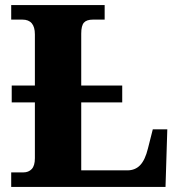

<svg xmlns="http://www.w3.org/2000/svg" viewBox="-20 -734 707 754"><path d="M637 -226 630 0H24V-57H72Q92 -57 104.5 -70Q117 -83 117 -113V-332H26V-398H117V-599Q117 -657 68 -657H24V-714H391V-657H345Q320 -657 309.5 -645Q299 -633 299 -602V-398H460V-332H299V-65H480Q511 -65 530.5 -85.5Q550 -106 561 -151L580 -226Z"/></svg>

Font: Noto Serif ExtraBold
Style: Regular
Weight: 800
Designer: Monotype Design Team
Foundry: Monotype Imaging Inc.
Version: Version 1.001